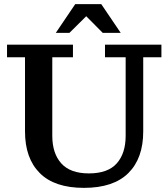

<svg xmlns="http://www.w3.org/2000/svg" viewBox="-20 -898 814 929"><path d="M386 11Q244 11 172.5 -60.5Q101 -132 101 -262V-621H14V-682H333V-621H233V-241Q233 -156 276.5 -107.5Q320 -59 410 -59Q502 -59 545 -107.5Q588 -156 588 -241V-621H488V-682H761V-621H673V-262Q673 -132 601 -60.5Q529 11 386 11ZM250 -739 344 -878H470L564 -739H477L370 -847H425L316 -739Z"/></svg>

Font: Montagu Slab Medium
Style: Regular
Weight: 500
Version: Version 1.000